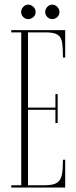

<svg xmlns="http://www.w3.org/2000/svg" viewBox="-20 -834 339 854"><path d="M30 0V-10H74.5V-690H30V-700H270V-578H260Q260 -618.5 256.5 -643.2Q253 -668 237.2 -679Q221.5 -690 183.5 -690H104.5V-355.5H226.5V-415.5H236.5V-286.5H226.5V-345.5H104.5V-10H179Q217 -10 234 -21.5Q251 -33 255.5 -58Q260 -83 260 -123.5H270V0ZM213 -749Q200 -749 190.5 -758.2Q181 -767.5 181 -780Q181 -793.5 190.5 -803.5Q200 -813.5 213 -813.5Q225 -813.5 234.8 -803.5Q244.5 -793.5 244.5 -780Q244.5 -767.5 234.8 -758.2Q225 -749 213 -749ZM105.5 -749Q93 -749 83.5 -758.2Q74 -767.5 74 -780Q74 -793.5 83.5 -803.5Q93 -813.5 105.5 -813.5Q118.5 -813.5 128.5 -803.5Q138.5 -793.5 138.5 -780Q138.5 -767.5 128.5 -758.2Q118.5 -749 105.5 -749Z"/></svg>

Font: Imbue 100pt Thin
Style: Regular
Weight: 100
Designer: Tyler Finck
Foundry: Etcetera Type Company
Version: Version 1.102; ttfautohint (v1.8.3)